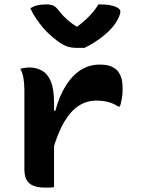

<svg xmlns="http://www.w3.org/2000/svg" viewBox="-20 -851 640 874"><path d="M220 -347H232Q250 -414 279.5 -461Q309 -508 348 -532.5Q387 -557 433 -557Q461 -557 479.5 -551Q498 -545 513 -531Q524 -519 531 -500.5Q538 -482 538 -448Q538 -437 537.5 -426Q537 -415 535 -405Q533 -395 531 -384.5Q529 -374 525 -366H519Q497 -380 473 -386.5Q449 -393 417 -393Q374 -393 337.5 -369Q301 -345 272 -295.5Q243 -246 220 -167ZM226 1Q219 2 212.5 2.5Q206 3 200 3Q194 3 187 3Q160 3 141 -2.5Q122 -8 111 -19Q100 -30 95.5 -45Q91 -60 91 -79Q91 -119 91 -157Q91 -195 91 -231.5Q91 -268 91 -302.5Q91 -337 91 -372Q91 -407 91 -441Q91 -468 87 -494Q83 -520 72 -538Q80 -540 86.5 -541Q93 -542 100 -543Q107 -544 113 -544Q145 -544 171 -529.5Q197 -515 211.5 -480Q226 -445 226 -382Q226 -343 226 -302.5Q226 -262 226 -222.5Q226 -183 226 -144.5Q226 -106 226 -69.5Q226 -33 226 1ZM364 -633Q357 -633 350.5 -633Q344 -633 332 -633Q307 -633 288.5 -638.5Q270 -644 242 -664Q225 -677 207.5 -692.5Q190 -708 174.5 -726.5Q159 -745 144.5 -766.5Q130 -788 118 -813Q133 -823 151 -827Q169 -831 192 -831Q213 -831 225 -824.5Q237 -818 253 -796Q268 -777 289.5 -758.5Q311 -740 352 -715L297 -730H363L309 -713Q357 -747 385 -776Q413 -805 428 -831H434Q465 -831 485.5 -826.5Q506 -822 517 -814.5Q528 -807 528 -799Q528 -790 522.5 -776.5Q517 -763 505 -744Q493 -727 476.5 -710.5Q460 -694 440.5 -679.5Q421 -665 401.5 -653Q382 -641 364 -633Z"/></svg>

Font: Recursive Monospace Casual
Style: Bold
Weight: 700
Version: Version 1.047